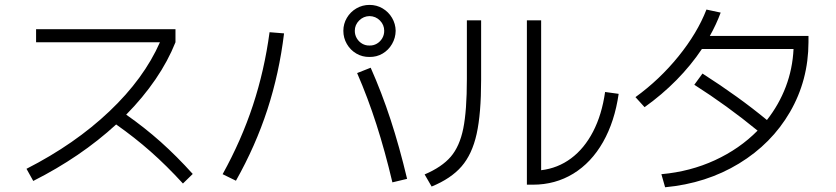

<svg xmlns="http://www.w3.org/2000/svg" viewBox="-20 -790 3497 803"><path d="M648.9 -613.3H130.9V-668H713.9V-613.3Q682.6 -534.7 630.4 -458.3Q578.1 -381.8 507.8 -310.5Q584.5 -256.8 651.9 -196.8Q719.2 -136.7 786.1 -62.5L745.1 -22.5Q676.8 -97.2 610.1 -156Q543.5 -214.8 465.8 -269.5Q317.4 -133.3 119.1 -33.2L90.8 -84Q293.5 -187.5 437.7 -324.5Q582 -461.4 648.9 -613.3Z M1473.6 -484.4 1530.3 -506.8Q1576.7 -402.3 1613.5 -289.8Q1650.4 -177.2 1682.6 -42L1621.1 -27.3Q1590.3 -157.7 1554.4 -269.3Q1518.6 -380.9 1473.6 -484.4ZM1107.4 -655.3 1168 -650.4Q1147.9 -484.4 1098.4 -332Q1048.8 -179.7 966.8 -34.2L911.1 -61.5Q989.7 -203.6 1037.8 -349.6Q1085.9 -495.6 1107.4 -655.3ZM1416 -661.1Q1416 -690.4 1430.7 -715.3Q1445.3 -740.2 1470.5 -754.9Q1495.6 -769.5 1525.4 -769.5Q1555.2 -769.5 1580.1 -754.9Q1605 -740.2 1619.6 -715.3Q1634.3 -690.4 1634.8 -661.1Q1634.3 -631.3 1619.6 -606Q1605 -580.6 1580.1 -565.9Q1555.2 -551.3 1525.4 -551.8Q1495.6 -551.3 1470.5 -565.9Q1445.3 -580.6 1430.7 -606Q1416 -631.3 1416 -661.1ZM1586.9 -661.1Q1586.9 -686 1569.1 -704.1Q1551.3 -722.2 1525.4 -722.7Q1500 -722.2 1481.9 -704.1Q1463.9 -686 1463.9 -661.1Q1463.9 -644 1472.2 -629.9Q1480.5 -615.7 1494.6 -607.4Q1508.8 -599.1 1525.4 -599.6Q1542 -599.1 1556.2 -607.4Q1570.3 -615.7 1578.6 -629.9Q1586.9 -644 1586.9 -661.1Z M2183.6 -705.1H2243.2V-78.1Q2313 -86.4 2368.4 -127.7Q2423.8 -168.9 2460.4 -239.5Q2497.1 -310.1 2510.7 -405.3L2567.4 -397.5Q2550.8 -281.7 2502 -195.8Q2453.1 -109.9 2377.7 -63.7Q2302.2 -17.6 2209 -17.6H2183.6ZM1932.6 -460V-705.1H1992.2V-456.1Q1992.2 -314.5 1973.4 -229.7Q1954.6 -145 1910.4 -94Q1866.2 -43 1785.2 -9.8L1755.9 -60.5Q1828.1 -91.3 1865.2 -134.5Q1902.3 -177.7 1917.5 -252.4Q1932.6 -327.1 1932.6 -460Z M3148.4 -243.7Q3021 -348.1 2883.8 -435.5L2918 -482.4Q3069.8 -385.3 3187.5 -288.1Q3237.8 -352.1 3266.4 -427.2Q3294.9 -502.4 3298.8 -585H2915.5Q2870.1 -517.1 2809.3 -455.3Q2748.5 -393.6 2675.8 -341.8L2637.7 -383.8Q2738.8 -457 2817.6 -554.4Q2896.5 -651.9 2934.6 -750L2994.1 -737.3Q2975.6 -687.5 2948.7 -639.6H3361.3V-613.3Q3360.8 -454.1 3283.9 -321.5Q3207 -189 3070.6 -106Q2934.1 -22.9 2761.7 -6.8L2746.1 -61.5Q2866.7 -72.3 2970 -119.9Q3073.2 -167.5 3148.4 -243.7Z"/></svg>

Font: Pretendard GOV Light
Style: Regular
Weight: 300
Designer: Base glyphs from Inter by Rasmus Andersson; Hangeul glyphs from Noto Sans CJK(Source Han Sans) by Jang Soo-young and Kan
Foundry: Kil Hyung-jin
Version: Version 1.309